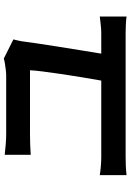

<svg xmlns="http://www.w3.org/2000/svg" viewBox="147 -888 705 1040"><g transform="rotate(-90 500.0 -368.5)"><path d="M729 -173H837Q863 -173 886.5 -176Q910 -179 930 -181V-36Q909 -39 881.5 -40Q854 -41 837 -41H170Q148 -41 122 -40Q96 -39 71 -36V-181Q122 -173 170 -173H583Q590 -214 599.5 -269.5Q609 -325 617.5 -382.5Q626 -440 632 -487.5Q638 -535 639 -559H294Q264 -559 236 -558Q208 -557 181 -555V-696Q205 -693 236.5 -690.5Q268 -688 293 -688H609Q622 -688 640.5 -690Q659 -692 676.5 -695Q694 -698 702 -701L806 -649Q803 -638 800 -624Q797 -610 796 -604Q792 -570 783.5 -514.5Q775 -459 765 -396Q755 -333 745.5 -274Q736 -215 729 -173Z"/></g></svg>

Font: Noto IKEA Simplified Chinese
Style: Bold
Weight: 700
Designer: Monotype Design Team
Foundry: Monotype Imaging Inc.
Version: Version 1.100